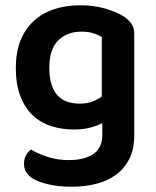

<svg xmlns="http://www.w3.org/2000/svg" viewBox="-20 -508 591 728"><path d="M368 -41Q348 -31 321.5 -24Q295 -17 260 -17Q215 -17 175 -29.5Q135 -42 105 -70Q75 -98 57.5 -142.5Q40 -187 40 -251Q40 -309 57.5 -353.5Q75 -398 107.5 -428Q140 -458 185 -473Q230 -488 285 -488Q337 -488 380.5 -475Q424 -462 450 -445Q468 -433 478.5 -418Q489 -403 489 -380V6Q489 57 470.5 94Q452 131 420 154.5Q388 178 345 189Q302 200 252 200Q200 200 161.5 190.5Q123 181 104 169Q71 148 71 113Q71 94 79 80Q87 66 98 59Q124 75 161 87Q198 99 240 99Q300 99 334 76Q368 53 368 2ZM281 -115Q310 -115 330.5 -123Q351 -131 366 -142V-368Q352 -376 333.5 -382Q315 -388 289 -388Q234 -388 200.5 -354.5Q167 -321 167 -251Q167 -213 175.5 -187Q184 -161 199.5 -145Q215 -129 236 -122Q257 -115 281 -115Z"/></svg>

Font: Baloo Bhaina 2 SemiBold
Style: Regular
Weight: 600
Designer: Yesha Goshar, Manish Minz, Shuchita Grover and Ek Type
Foundry: Ek Type
Version: Version 1.640;hotconv 1.0.111;makeotfexe 2.5.65597; ttfautoh